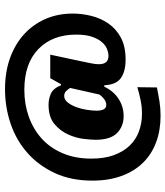

<svg xmlns="http://www.w3.org/2000/svg" viewBox="34 -594 676 785"><g transform="rotate(-90 372.5 -202.0)"><path d="M407 101Q378 107 350 111.5Q322 116 291 116Q231 116 182 97.5Q133 79 98.5 43.5Q64 8 45 -44Q26 -96 26 -163Q26 -250 57 -316.5Q88 -383 139.5 -428.5Q191 -474 258.5 -497Q326 -520 400 -520Q470 -520 527 -499.5Q584 -479 624.5 -442Q665 -405 687 -354.5Q709 -304 709 -243Q709 -205 699.5 -167Q690 -129 668.5 -97.5Q647 -66 611 -46.5Q575 -27 521 -27Q472 -27 445 -46.5Q418 -66 416 -114H410Q392 -76 360 -55.5Q328 -35 290 -35Q248 -35 220.5 -62Q193 -89 193 -150Q193 -165 196.5 -197Q200 -229 214.5 -261.5Q229 -294 257.5 -318Q286 -342 336 -342Q360 -342 381.5 -332.5Q403 -323 416 -291H420L445 -335H541L512 -199Q508 -180 505 -164.5Q502 -149 502 -136Q502 -97 536 -97Q548 -97 563 -102.5Q578 -108 591.5 -123Q605 -138 614 -163.5Q623 -189 623 -229Q623 -326 564 -383.5Q505 -441 397 -441Q339 -441 288 -423Q237 -405 198.5 -370.5Q160 -336 138 -284.5Q116 -233 116 -167Q116 -114 130 -75.5Q144 -37 168.5 -11Q193 15 227 27.5Q261 40 300 40Q328 40 354.5 34.5Q381 29 408 21ZM372 -278Q357 -278 345.5 -263.5Q334 -249 326.5 -228.5Q319 -208 315.5 -185.5Q312 -163 312 -146Q312 -106 335 -106Q349 -106 361 -116Q373 -126 378 -134L405 -254Q399 -263 391.5 -270.5Q384 -278 372 -278Z"/></g></svg>

Font: Racing Sans One
Style: Regular
Weight: 400
Designer: Pablo Impallari, Rodrigo Fuenzalida
Foundry: Pablo Impallari, Rodrigo Fuenzalida
Version: Version 1.001; ttfautohint (v0.8) -G 200 -r 50